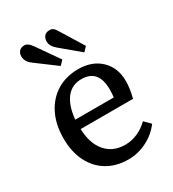

<svg xmlns="http://www.w3.org/2000/svg" viewBox="-189 -875 896 993"><g transform="rotate(-30 259.5 -378.0)"><path d="M285 14Q212 14 158.5 -18Q105 -50 75.5 -109Q46 -168 46 -247Q46 -330 76.5 -391.5Q107 -453 162 -487Q217 -521 290 -521Q373 -521 423.5 -472.5Q474 -424 474 -344Q474 -302 460 -246H147Q150 -158 192.5 -109Q235 -60 308 -60Q346 -60 382 -76Q418 -92 446 -120L481 -85Q447 -39 394 -12.5Q341 14 285 14ZM147 -302H377Q380 -322 380 -348Q380 -468 279 -468Q222 -468 188.5 -425.5Q155 -383 147 -302ZM362 -580 252 -672Q221 -697 221 -726Q221 -745 231.5 -757.5Q242 -770 264 -770Q275 -770 283.5 -764Q292 -758 302 -741L386 -605ZM221 -580 103 -668Q69 -692 69 -725Q69 -742 79.5 -754.5Q90 -767 112 -767Q131 -767 152 -738L245 -605Z"/></g></svg>

Font: Literata 12pt
Style: Regular
Weight: 400
Designer: Latin by Veronika Burian and Jose Scaglione. Greek by Irene Vlachou. Cyrillic by Vera Evstafieva.
Foundry: TypeTogether
Version: Version 3.002